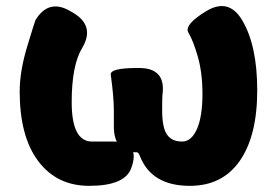

<svg xmlns="http://www.w3.org/2000/svg" viewBox="-20 -590 901 624"><path d="M270 14Q165 14 104.5 -66Q44 -146 44 -293Q44 -359 69 -441Q93 -520 95 -524Q138 -596 210 -553L217 -549Q290 -506 247 -434Q213 -378 213 -258Q213 -130 279 -130H346Q439 -130 406 -42Q384 14 270 14ZM425 -95Q350 -95 350 -179V-231Q350 -275 340 -347Q337 -369 425 -369H432Q520 -369 508 -282Q507 -275 507 -231Q507 -176 522.5 -153Q538 -130 572 -130Q602 -130 620 -170.5Q638 -211 638 -285Q638 -353 623 -405.5Q608 -458 592.5 -483.5Q577 -509 649 -553Q722 -598 766 -526Q816 -444 816 -296.5Q816 -149 759.5 -67.5Q703 14 597 14Q473 14 435 -82Q430 -95 425 -95Z"/></svg>

Font: Resource Han Rounded KR Heavy
Style: Regular
Weight: 900
Designer: Cyano Hao (round all glyphs); Ryoko NISHIZUKA 西塚涼子 (kana, bopomofo & ideographs); Paul D. Hunt (Latin, Greek & Cyrillic)
Foundry: Cyano Hao
Version: 0.990